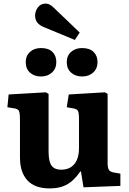

<svg xmlns="http://www.w3.org/2000/svg" viewBox="-20 -1033 715 1067"><path d="M255 14Q174 14 132.5 -30.5Q91 -75 91 -158V-370Q91 -402 86 -415Q81 -428 58 -431L21 -437L28 -508L235 -520L250 -511V-194Q250 -155 257 -132.5Q264 -110 279.5 -100Q295 -90 321 -90Q352 -90 374 -104Q396 -118 407.5 -145Q419 -172 419 -210V-371Q419 -406 413 -417Q407 -428 385 -431L351 -437L362 -508L563 -520L578 -511V-129Q578 -101 584.5 -90Q591 -79 609 -75L649 -68V0L444 8L430 -80H426Q407 -52 384.5 -31Q362 -10 331 2Q300 14 255 14ZM396 -811 227 -881Q199 -892 187 -908Q175 -924 175 -946Q175 -971 190.5 -992Q206 -1013 234 -1013Q245 -1013 256 -1007.5Q267 -1002 281 -988L423 -852ZM436 -608Q399 -608 375 -629.5Q351 -651 351 -688Q351 -723 375 -744.5Q399 -766 436 -766Q478 -766 500 -744.5Q522 -723 522 -688Q522 -652 498 -630Q474 -608 436 -608ZM208 -608Q170 -608 146.5 -629.5Q123 -651 123 -688Q123 -723 146.5 -744.5Q170 -766 208 -766Q250 -766 271.5 -744.5Q293 -723 293 -688Q293 -652 269 -630Q245 -608 208 -608Z"/></svg>

Font: Literata 18pt
Style: Bold
Weight: 700
Designer: Latin by Veronika Burian and Jose Scaglione. Greek by Irene Vlachou. Cyrillic by Vera Evstafieva.
Foundry: TypeTogether
Version: Version 3.103;gftools[0.9.29]